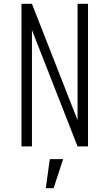

<svg xmlns="http://www.w3.org/2000/svg" viewBox="-20 -770 576 1010"><path d="M93 0V-750H148L404 -97L388 -94V-750H443V0H388L132 -653L148 -656V0ZM221 220 242 67H312L262 220Z"/></svg>

Font: Mohave Light
Style: Regular
Weight: 300
Designer: Gumpita Rahayu
Foundry: Tokotype
Version: Version 2.003